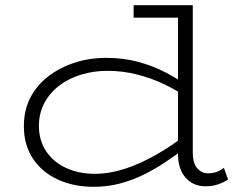

<svg xmlns="http://www.w3.org/2000/svg" viewBox="-20 -706 950 740"><path d="M341 14Q264 14 203 -14Q142 -42 107 -94.5Q72 -147 72 -220Q72 -281 97 -329.5Q122 -378 166.5 -412Q211 -446 268 -464.5Q325 -483 389 -483Q456 -483 513 -467.5Q570 -452 617 -427.5Q664 -403 702 -376V-330Q663 -357 614.5 -380.5Q566 -404 510 -418.5Q454 -433 394 -433Q340 -433 291.5 -418Q243 -403 207 -375Q171 -347 150.5 -308Q130 -269 130 -221Q130 -165 157.5 -123.5Q185 -82 234 -59Q283 -36 348 -36Q407 -37 466 -57Q525 -77 583.5 -110.5Q642 -144 697 -187V-138Q659 -109 618 -81.5Q577 -54 533 -32.5Q489 -11 441.5 1.5Q394 14 341 14ZM772 12Q725 12 695.5 -21Q666 -54 666 -114V-686H723V-119Q723 -76 740.5 -57Q758 -38 781 -38Q800 -38 815 -43.5Q830 -49 843 -59L859 -14Q842 -3 820.5 4.5Q799 12 772 12ZM495 -638V-686H714V-638Z"/></svg>

Font: BioRhyme SemiExpanded Light
Style: Regular
Weight: 300
Width: 6
Designer: Aoife Mooney
Foundry: Aoife Mooney Type
Version: Version 1.600;gftools[0.9.33]